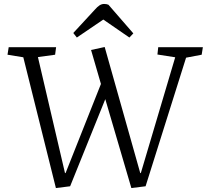

<svg xmlns="http://www.w3.org/2000/svg" viewBox="-20 -942 1047 972"><path d="M690 -66H693L867 -652L777 -666L781 -703H1007L1001 -665L922 -650L717 1L645 10L513 -440L335 1L263 10L98 -652L18 -665L24 -703H264L259 -665L172 -653L309 -66H312L491 -517L441 -689L510 -704ZM655 -773 635 -752 503 -843 369 -752 351 -775 460 -893Q473 -908 484 -915Q495 -922 507 -922Q514 -922 519 -921Q524 -920 529 -918Z"/></svg>

Font: Literata 18pt Light
Style: Italic
Weight: 300
Italic angle: -2°
Designer: Latin by Veronika Burian and Jose Scaglione. Greek by Irene Vlachou. Cyrillic by Vera Evstafieva
Foundry: TypeTogether
Version: Version 3.103;gftools[0.9.29]